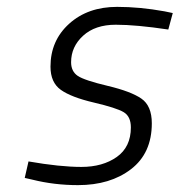

<svg xmlns="http://www.w3.org/2000/svg" viewBox="-20 -529 523 559"><path d="M470 -443 483 -491 459 -496C411 -504.7 365 -509 321 -509C264.3 -509 217.8 -492.7 181.5 -460C145.2 -427.3 127 -385.7 127 -335C127 -304.3 137 -281.8 157 -267.5C177 -253.2 209 -240.8 253 -230.5C297 -220.2 326 -210.8 340 -202.5C354 -194.2 361 -179.3 361 -158C361 -120 347.3 -91.3 320 -72C292.7 -52.7 258.3 -43 217 -43C175.7 -43 124.3 -48.3 63 -59L52 -11L74 -6C116.7 4.7 161 10 207 10C269.7 10 321.2 -5.5 361.5 -36.5C401.8 -67.5 422 -112 422 -170C422 -204 411.8 -228 391.5 -242C371.2 -256 338.5 -268.3 293.5 -279C248.5 -289.7 219.5 -299.3 206.5 -308C193.5 -316.7 187 -330 187 -348C187 -378 198.7 -403.7 222 -425C245.3 -446.3 277 -457 317 -457C357 -457 408 -452.3 470 -443Z"/></svg>

Font: Titillium Web
Style: Light Italic
Weight: 300
Italic angle: -13°
Version: Version 1.001;PS 57.000;hotconv 1.0.70;makeotf.lib2.5.55311